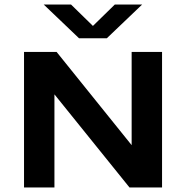

<svg xmlns="http://www.w3.org/2000/svg" viewBox="-20 -823 817 843"><path d="M85.5 0V-595H228.5L579.5 -159H558V-595H691.5V0H548.5L197 -436H219V0ZM327 -655 172 -803H292L402.5 -695H373.5L484 -803H604L449 -655Z"/></svg>

Font: Encode Sans SC Expanded SemiBold
Style: Regular
Weight: 600
Width: 7
Designer: Multiple Designers
Foundry: Impallari Type
Version: Version 3.002